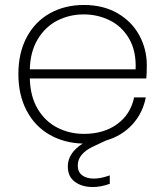

<svg xmlns="http://www.w3.org/2000/svg" viewBox="-20 -570 665 773"><path d="M571 -308Q571 -272 569 -254H100Q102 -181 132 -131Q162 -81 211 -56Q260 -31 318 -31Q398 -31 452 -70.5Q506 -110 520 -178H567Q555 -115 513 -69Q471 -23 406 -4L359 18Q293 48 293 96Q293 122 310.5 135.5Q328 149 358 149Q386 149 422 136V170Q386 183 354 183Q310 183 281.5 162Q253 141 253 100Q253 46 313 8Q238 6 179 -28Q120 -62 87 -125Q54 -188 54 -272Q54 -357 87.5 -420Q121 -483 181 -516.5Q241 -550 318 -550Q396 -550 453.5 -516.5Q511 -483 541 -427.5Q571 -372 571 -308ZM526 -291Q529 -363 500.5 -413Q472 -463 423 -487.5Q374 -512 317 -512Q260 -512 211.5 -487.5Q163 -463 132.5 -413Q102 -363 100 -291Z"/></svg>

Font: Fz Poppins ExtLt
Style: Regular
Weight: 200
Designer: Ninad Kale (Devanagari), Jonny Pinhorn (Latin)
Foundry: Indian Type Foundry
Version: Vit hóa bi Vntype.Com & FontZin.Com